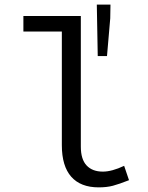

<svg xmlns="http://www.w3.org/2000/svg" viewBox="-20 -796 640 829"><path d="M398 -776H457L456 -717L442 -554H402ZM247 -169V-660H81V-727H329V-163Q329 -108 354 -81.5Q379 -55 424 -55Q463 -55 516 -80L537 -18Q494 -1 467.5 6Q441 13 406 13Q328 13 287.5 -33Q247 -79 247 -169Z"/></svg>

Font: Office Code Pro
Style: Regular
Weight: 400
Designer: Nathan Rutzky & Paul D. Hunt
Foundry: Adobe Systems Incorporated
Version: Version 1.004